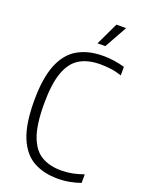

<svg xmlns="http://www.w3.org/2000/svg" viewBox="-174 -1023 826 1111"><g transform="rotate(20 238.5 -468.0)"><path d="M326.5 9Q240 9 177.2 -26.2Q114.5 -61.5 80.2 -144Q46 -226.5 46 -369Q46 -508.5 80 -592Q114 -675.5 178.5 -712.2Q243 -749 334 -749Q401.5 -749 467 -730V-677.5Q431 -689.5 398.8 -693.5Q366.5 -697.5 333.5 -697.5Q260 -697.5 209.2 -667.8Q158.5 -638 132.2 -566.8Q106 -495.5 106 -371Q106 -243 132.8 -171.5Q159.5 -100 209.5 -71.2Q259.5 -42.5 330 -42.5Q364.5 -42.5 397 -48.8Q429.5 -55 467 -68V-15.5Q438 -5 402.2 2Q366.5 9 326.5 9ZM277 -806 343 -945H402.5L325 -806Z"/></g></svg>

Font: Encode Sans Condensed Condensed Light
Style: Regular
Weight: 300
Width: 3
Designer: Multiple Designers
Foundry: Impallari Type
Version: Version 3.000; ttfautohint (v1.8.3) -l 8 -r 50 -G 200 -x 14 